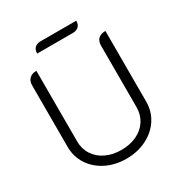

<svg xmlns="http://www.w3.org/2000/svg" viewBox="-196 -988 1072 1137"><g transform="rotate(-30 340.0 -419.5)"><path d="M72 -226V-646Q72 -676 89 -692.5Q106 -709 137 -709V-226Q137 -175 163 -135Q189 -95 235 -73Q281 -51 340 -51Q399 -51 445.5 -73Q492 -95 517.5 -135Q543 -175 543 -226V-646Q543 -677 560 -693Q577 -709 609 -709V-226Q609 -159 574 -105.5Q539 -52 477.5 -21.5Q416 9 340 9Q264 9 203 -21.5Q142 -52 107 -105.5Q72 -159 72 -226ZM248 -848H490Q490 -822 475.5 -808.5Q461 -795 434 -795H192Q192 -821 206.5 -834.5Q221 -848 248 -848Z"/></g></svg>

Font: K2D ExtraLight
Style: Regular
Weight: 275
Designer: Katatrad Aksorn Co.,Ltd.
Foundry: Cadson Demak Co.,Ltd.
Version: Version 1.000; ttfautohint (v1.6)